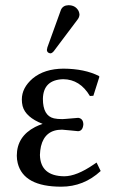

<svg xmlns="http://www.w3.org/2000/svg" viewBox="-20 -700 441 730"><path d="M240.2 -680.2Q267.1 -680.2 278.8 -658.2Q281.7 -651.4 282.2 -645Q281.7 -634.8 275.9 -627L184.1 -504.9Q177.7 -497.6 171.9 -497.1Q159.2 -498.5 158.2 -509.8Q158.7 -514.2 160.2 -520L211.9 -663.1Q219.7 -679.7 240.2 -680.2ZM220.2 -398.9Q144.5 -396.5 143.1 -324.2Q143.1 -259.8 185.1 -250Q197.8 -247.1 216.8 -247.1Q217.3 -247.1 230.5 -248Q273.9 -252 277.8 -252Q296.4 -249 296.9 -227.1Q294.9 -202.1 276.9 -201.2Q272.9 -201.2 248 -204.1Q221.2 -207 215.8 -207Q150.9 -207 135.7 -143.6Q132.3 -127.9 131.8 -110.8Q133.8 -30.8 224.1 -29.8Q271 -29.8 336.4 -74.7Q341.3 -78.1 347.2 -82L362.8 -49.8Q298.3 9.8 212.9 9.8Q69.8 9.8 47.4 -79.6Q43.9 -93.8 43.9 -107.9Q43.9 -181.2 113.8 -217.3Q127.4 -224.1 142.1 -229Q77.1 -254.4 65.9 -296.9Q63 -309.1 63 -321.8Q63 -366.2 104.5 -401.9Q148.9 -438.5 221.2 -439Q301.8 -438.5 356 -411.1L357.9 -408.2L335 -335.9L321.8 -335Q284.2 -398.4 220.2 -398.9Z"/></svg>

Font: Linux Biolinum Capitals O
Style: Small Caps
Weight: 400
Designer: Philipp H. Poll
Foundry: Philipp H. Poll
Version: Version 1.0.4